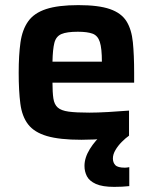

<svg xmlns="http://www.w3.org/2000/svg" viewBox="-20 -538 597 750"><path d="M298 8Q213 8 163.5 -6.5Q114 -21 90 -52Q66 -83 59.5 -133Q53 -183 53 -254Q53 -323 60 -372.5Q67 -422 90 -454.5Q113 -487 160 -502.5Q207 -518 286 -518Q365 -518 409.5 -502.5Q454 -487 474 -455Q494 -423 499 -373Q504 -323 504 -254V-215H185Q185 -177 188.5 -153.5Q192 -130 205.5 -118Q219 -106 248 -102Q277 -98 329 -98Q360 -98 404 -100.5Q448 -103 484 -106V-8Q451 -1 398.5 3.5Q346 8 298 8ZM185 -297H378Q378 -349 370 -374Q362 -399 341.5 -406.5Q321 -414 284 -414Q241 -414 220 -405Q199 -396 192.5 -371Q186 -346 185 -297ZM426 192Q380 192 354.5 180.5Q329 169 319.5 150.5Q310 132 310 110Q310 78 331 44Q352 10 385 -18L484 -8Q471 1 456 16Q441 31 431 48Q421 65 421 81Q421 97 430.5 107Q440 117 468 117Q471 117 475.5 116.5Q480 116 485 115V189Q458 192 426 192Z"/></svg>

Font: Saira SemiBold
Style: Regular
Weight: 600
Designer: Hector Gatti with collaboration of the Omnibus-Type team
Foundry: Omnibus-Type
Version: Version 1.100; ttfautohint (v1.8.3)